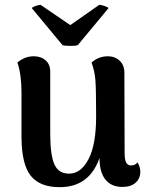

<svg xmlns="http://www.w3.org/2000/svg" viewBox="-20 -761 618 795"><path d="M561 -50Q561 -22 541.5 -4.5Q522 13 487 13Q441 13 416.5 -17.5Q392 -48 392 -107Q350 14 227 14Q145 14 107.5 -33Q70 -80 69 -190V-378Q69 -453 52 -502Q82 -528 120 -528Q150 -528 169 -511Q188 -494 188 -465V-208Q188 -120 205 -81Q222 -42 266 -42Q315 -42 346.5 -102Q378 -162 378 -278Q378 -391 375 -429Q372 -467 359 -502Q388 -528 427 -528Q456 -528 475.5 -509.5Q495 -491 495 -460L496 -128Q496 -100 502.5 -88Q509 -76 522 -76Q541 -76 549 -89Q561 -70 561 -50ZM271 -657 391 -741Q399 -741 413.5 -736Q428 -731 429 -727L302 -574Q293 -571 273 -571Q248 -571 239 -574L112 -727Q113 -731 126.5 -736Q140 -741 148 -741Z"/></svg>

Font: Arima Madurai ExtraBold
Style: Regular
Weight: 800
Designer: Joana Correia and Natanael Gama
Foundry: NDISCOVER
Version: Version 1.019